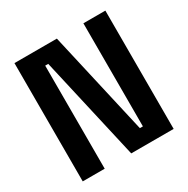

<svg xmlns="http://www.w3.org/2000/svg" viewBox="-159 -842 964 984"><g transform="rotate(-30 323.0 -350.0)"><path d="M54 0V-700H305L444 -90H462V-700H592V0H341L202 -610H184V0Z"/></g></svg>

Font: Space Grotesk Frontify
Style: Bold
Weight: 700
Designer: Florian Karsten
Version: Version 2.000